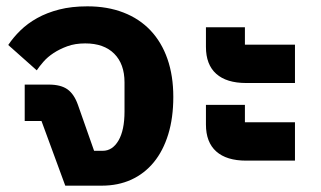

<svg xmlns="http://www.w3.org/2000/svg" viewBox="-20 -586 1014 606"><path d="M111 -204H58V-319H134Q172 -319 193 -304Q214 -289 226 -255L277 -110H304Q335 -110 354 -142.5Q373 -175 373 -234V-326Q373 -384 340.5 -416.5Q308 -449 249 -449Q217 -449 192.5 -440Q168 -431 149 -418.5Q130 -406 117 -391Q104 -376 96 -364L6 -444Q22 -468 44.5 -490Q67 -512 97.5 -529Q128 -546 167 -556Q206 -566 256 -566Q319 -566 369.5 -546.5Q420 -527 455 -490Q490 -453 508.5 -400Q527 -347 527 -280Q527 -214 511 -162Q495 -110 465.5 -74Q436 -38 394.5 -19Q353 0 301 0H186Z M757 -79Q695 -79 662.5 -108Q630 -137 630 -193V-255H753V-200H911V-79ZM757 -324Q695 -324 662.5 -353Q630 -382 630 -438V-500H753V-445H911V-324Z"/></svg>

Font: IBM Plex Thai
Style: Bold
Weight: 700
Designer: Mike Abbink, Paul van der Laan, Pieter van Rosmalen, Ben Mitchell, Mark Frömberg
Foundry: Bold Monday
Version: Version 1.0